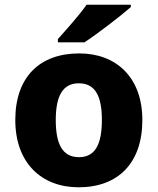

<svg xmlns="http://www.w3.org/2000/svg" viewBox="-20 -786 670 816"><path d="M536 -756V-766H348C317 -721 259 -657 226 -620V-606H339C391 -640 493 -718 536 -756ZM585 -276C585 -458 473 -559 317 -559C148 -559 45 -458 45 -276C45 -93 157 10 314 10C482 10 585 -93 585 -276ZM217 -276C217 -377 246 -432 315 -432C385 -432 413 -377 413 -276C413 -174 385 -118 316 -118C245 -118 217 -174 217 -276Z"/></svg>

Font: Noto Sans Lao ExtraBold
Style: Regular
Weight: 800
Designer: Monotype Design Team
Foundry: Monotype Imaging Inc.
Version: Version 2.003